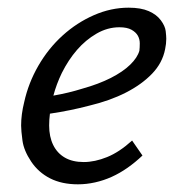

<svg xmlns="http://www.w3.org/2000/svg" viewBox="-20 -470 465 500"><path d="M183 10Q141 10 110.5 -5.5Q80 -21 61 -49.5Q42 -78 38.5 -104Q35 -130 35 -143Q35 -172 43 -204Q54 -254 80 -299Q106 -344 143 -377.5Q180 -411 224.5 -430.5Q269 -450 315 -450Q347 -450 367.5 -441Q388 -432 399 -417Q410 -402 411.5 -389Q413 -376 413 -369Q413 -356 410 -342Q403 -306 376 -278Q349 -250 308 -229Q267 -208 213 -195Q164 -182 110 -174Q108 -158 108 -143Q108 -114 118.5 -92.5Q129 -71 149 -59.5Q169 -48 198 -48Q227 -48 259 -61Q291 -74 324 -104L351 -65Q332 -47 312 -33Q292 -19 271 -9.5Q250 0 227.5 5Q205 10 183 10ZM141 -280Q127 -251 119 -221Q159 -228 194 -239Q237 -251 268.5 -267Q300 -283 319 -301.5Q338 -320 343 -338Q344 -346 344 -357Q344 -368 339 -377Q334 -386 322.5 -392.5Q311 -399 291 -399Q260 -399 231.5 -382.5Q203 -366 180.5 -340Q158 -314 141 -280Z"/></svg>

Font: Isabella Sans
Style: Italic
Weight: 400
Italic angle: -12°
Designer: Christian Thalmann (Catharsis Fonts), Cristiano Sobral
Foundry: The Isabella Sans Project Authors
Version: Version 2.026; ttfautohint (v1.8.4.7-5d5b-dirty)